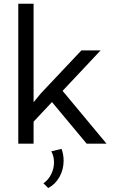

<svg xmlns="http://www.w3.org/2000/svg" viewBox="-20 -752 600 1005"><path d="M155.8 0H75.7V-732.4H155.8V-216.8L193.8 -263.2L406.2 -488.3H506.8L307.6 -276.4L537.6 0H433.6L252 -217.8L155.8 -115.2ZM232.4 232.4 207.5 207.5Q233.9 189 248.3 159.2Q262.7 129.4 262.7 97.7Q262.7 65.4 248.5 40L302.2 27.3Q313 56.6 313 89.4Q313 135.3 291.3 174.1Q269.5 212.9 232.4 232.4Z"/></svg>

Font: Kumbh Sans
Style: Regular
Weight: 400
Version: Version 1.005